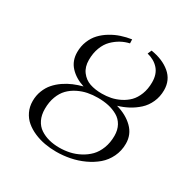

<svg xmlns="http://www.w3.org/2000/svg" viewBox="-160 -853 998 1010"><g transform="rotate(30 339.0 -348.0)"><path d="M68.8 -162.1Q68.8 -195.8 80.3 -225.1Q91.8 -254.4 110.4 -275.6Q128.9 -296.9 154.5 -314.5Q180.2 -332 206.5 -343Q232.9 -354 262.2 -361.8Q208.5 -378.9 175.8 -414.1Q143.1 -449.2 143.1 -502Q143.1 -538.1 155.8 -569.3Q168.5 -600.6 189.5 -622.8Q210.4 -645 238.8 -662.1Q267.1 -679.2 297.4 -689.2Q327.6 -699.2 359.9 -704.1L360.8 -680.2Q334 -674.3 309.8 -661.1Q285.6 -647.9 263.9 -626.5Q242.2 -605 229.5 -571.5Q216.8 -538.1 216.8 -497.1Q216.8 -454.6 237.8 -426.8Q258.8 -398.9 290.5 -387.9Q322.3 -377 363.8 -377Q391.6 -377 418.2 -382.3Q444.8 -387.7 471.7 -401.1Q498.5 -414.6 518.6 -434.8Q538.6 -455.1 551.3 -487.5Q564 -520 564 -561Q564 -610.4 537.8 -639.9Q511.7 -669.4 467.8 -680.2L478 -704.1Q549.8 -692.9 594.5 -655.3Q639.2 -617.7 639.2 -556.2Q639.2 -516.6 624 -482.9Q608.9 -449.2 583.3 -426Q557.6 -402.8 528.3 -387.2Q499 -371.6 465.8 -361.8Q528.3 -344.2 567.1 -305.9Q606 -267.6 606 -211.9Q606 -168.5 588.1 -131.6Q570.3 -94.7 540.8 -69.6Q511.2 -44.4 472.7 -26.6Q434.1 -8.8 392.3 -0.5Q350.6 7.8 308.1 7.8Q272.5 7.8 238.5 1.7Q204.6 -4.4 173.6 -17.8Q142.6 -31.2 119.4 -50.8Q96.2 -70.3 82.5 -98.9Q68.8 -127.4 68.8 -162.1ZM145 -158.2Q145 -121.1 158.4 -93.5Q171.9 -65.9 195.8 -50Q219.7 -34.2 248.8 -26.6Q277.8 -19 312 -19Q343.8 -19 374.3 -25.6Q404.8 -32.2 433.8 -47.6Q462.9 -63 484.9 -85.4Q506.8 -107.9 520 -142.1Q533.2 -176.3 533.2 -217.8Q533.2 -253.4 518.6 -279.8Q503.9 -306.2 478.5 -320.6Q453.1 -335 423.6 -341.6Q394 -348.1 358.9 -348.1Q326.7 -348.1 297.4 -342.3Q268.1 -336.4 239.7 -322.3Q211.4 -308.1 190.7 -286.9Q169.9 -265.6 157.5 -232.7Q145 -199.7 145 -158.2Z"/></g></svg>

Font: Dihjauti
Style: Italic
Weight: 400
Italic angle: -9°
Designer: T. Christopher White
Version: Version 3.0.0